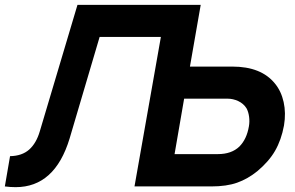

<svg xmlns="http://www.w3.org/2000/svg" viewBox="-48 -770 1218 793"><path d="M1125 -252Q1114 -192 1088 -147Q1063 -103.5 1015.5 -63.5Q975.5 -31 931.5 -15.5Q888 0 824 0H507.5L616.5 -617.5H363.5L239.5 -198Q178.5 3 16.5 3Q-5 3 -28 0L-6.5 -125Q43 -126 72.5 -152.2Q102 -178.5 116.5 -228L272 -750H781L736.5 -495H911.5Q1031 -495 1087.5 -425Q1113.5 -393.5 1123.5 -348.5Q1133.5 -303.5 1125 -252ZM980 -248Q983.5 -267.5 980.8 -288Q978 -308.5 970 -323Q957.5 -342.5 936 -352.5Q914.5 -362.5 891.5 -362.5H712.5L673 -133.5H852Q908 -133.5 940.5 -164.5Q971 -195 980 -248Z"/></svg>

Font: Russisch Sans ExtraBold
Style: Italic
Weight: 800
Width: 4
Italic angle: -10°
Designer: Michael Sharanda (font) & Cristiano Sobral (main changes)
Foundry: Michael Sharanda
Version: Version 2.00;September 8, 2020;FontCreator 13.0.0.2681 64-bi